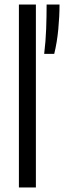

<svg xmlns="http://www.w3.org/2000/svg" viewBox="-20 -828 283 848"><path d="M63.5 0V-808H138.5V0ZM175.1 -590Q181.8 -643.9 183.9 -700.8Q185.9 -757.6 185.9 -808H242.9Q242.9 -755.6 237.4 -698Q231.9 -640.4 219.5 -590Z"/></svg>

Font: Encode Sans Condensed Thin
Style: Regular
Weight: 100
Width: 3
Designer: Multiple Designers
Foundry: Impallari Type
Version: Version 3.002